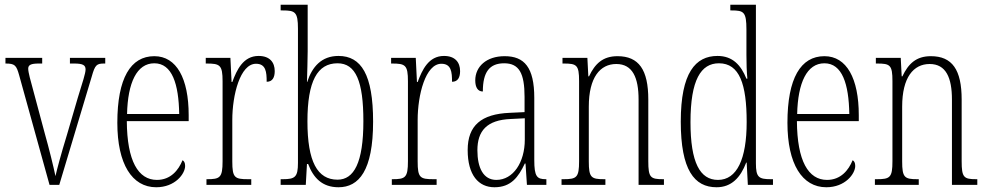

<svg xmlns="http://www.w3.org/2000/svg" viewBox="-20 -780 4167 810"><path d="M61 -462 189 0H230L367 -457C381 -507 388 -512 420 -512H424V-536H275V-512H293C330 -512 341 -505 341 -487C341 -471 329 -435 308 -367L263 -213C236 -125 220 -64 214 -37C206 -76 186 -157 170 -213L118 -407C110 -436 99 -475 99 -490C99 -506 110 -512 144 -512H158V-536H3V-512C43 -512 49 -505 61 -462Z M639 10C719 10 761 -47 761 -80C761 -94 756 -101 750 -104C733 -62 700 -21 642 -21C563 -21 516 -101 515 -269H776V-294C776 -449 725 -543 631 -543C531 -543 475 -450 475 -262C475 -88 537 10 639 10ZM736 -299H516C519 -431 557 -513 631 -513C706 -513 734 -426 736 -299Z M851 0H1040V-24H1027C970 -24 960 -30 960 -99V-274C960 -379 993 -511 1060 -511C1102 -511 1105 -476 1105 -435C1130 -435 1139 -454 1139 -480C1139 -517 1118 -544 1071 -544C1006 -544 979 -485 960 -434H957L952 -536H848V-512H851C908 -512 919 -506 919 -437V-100C919 -30 908 -24 853 -24H851Z M1408 10C1494 10 1554 -60 1554 -267C1554 -465 1504 -544 1408 -544C1337 -544 1297 -499 1276 -434H1275C1276 -475 1278 -529 1278 -564V-760H1164V-736H1172C1225 -736 1237 -730 1237 -659V-93C1237 -33 1225 -24 1173 -24H1164V0H1270L1275 -88H1280C1302 -30 1339 10 1408 10ZM1404 -22C1319 -22 1277 -98 1277 -268C1277 -438 1319 -513 1404 -513C1481 -513 1513 -437 1513 -269C1513 -93 1473 -22 1404 -22Z M1633 0H1822V-24H1809C1752 -24 1742 -30 1742 -99V-274C1742 -379 1775 -511 1842 -511C1884 -511 1887 -476 1887 -435C1912 -435 1921 -454 1921 -480C1921 -517 1900 -544 1853 -544C1788 -544 1761 -485 1742 -434H1739L1734 -536H1630V-512H1633C1690 -512 1701 -506 1701 -437V-100C1701 -30 1690 -24 1635 -24H1633Z M2066 10C2136 10 2167 -33 2194 -90H2197L2203 0H2285V-24H2283C2245 -24 2234 -35 2234 -105V-367C2234 -496 2192 -543 2109 -543C2032 -543 1985 -499 1985 -441C1985 -411 1996 -394 2017 -394C2017 -476 2045 -513 2107 -513C2170 -513 2193 -471 2193 -371V-307L2130 -304C2011 -299 1953 -251 1953 -147C1953 -41 1999 10 2066 10ZM2074 -21C2019 -21 1994 -72 1994 -146C1994 -227 2033 -274 2135 -278L2194 -281V-191C2194 -95 2145 -21 2074 -21Z M2349 0H2534V-24H2528C2474 -24 2464 -31 2464 -99V-330C2464 -454 2512 -510 2580 -510C2649 -510 2674 -452 2674 -360V0H2781V-24H2777C2724 -24 2715 -31 2715 -100V-360C2715 -486 2675 -543 2585 -543C2523 -543 2490 -511 2465 -458H2462L2458 -536H2353V-512H2358C2413 -512 2423 -506 2423 -438V-100C2423 -31 2413 -24 2357 -24H2349Z M3003 10C3066 10 3104 -31 3128 -94H3130L3135 0H3241V-24H3232C3181 -24 3169 -32 3169 -91V-760H3061V-736H3066C3118 -736 3129 -730 3129 -655V-548C3129 -513 3130 -479 3133 -448H3129C3106 -505 3071 -544 3007 -544C2914 -544 2852 -473 2852 -267C2852 -63 2909 10 3003 10ZM3009 -21C2933 -21 2893 -94 2893 -265C2893 -443 2937 -513 3013 -513C3100 -513 3130 -425 3130 -265C3130 -109 3089 -21 3009 -21Z M3466 10C3546 10 3588 -47 3588 -80C3588 -94 3583 -101 3577 -104C3560 -62 3527 -21 3469 -21C3390 -21 3343 -101 3342 -269H3603V-294C3603 -449 3552 -543 3458 -543C3358 -543 3302 -450 3302 -262C3302 -88 3364 10 3466 10ZM3563 -299H3343C3346 -431 3384 -513 3458 -513C3533 -513 3561 -426 3563 -299Z M3671 0H3856V-24H3850C3796 -24 3786 -31 3786 -99V-330C3786 -454 3834 -510 3902 -510C3971 -510 3996 -452 3996 -360V0H4103V-24H4099C4046 -24 4037 -31 4037 -100V-360C4037 -486 3997 -543 3907 -543C3845 -543 3812 -511 3787 -458H3784L3780 -536H3675V-512H3680C3735 -512 3745 -506 3745 -438V-100C3745 -31 3735 -24 3679 -24H3671Z"/></svg>

Font: Noto Serif Sinhala ExtraCondensed ExtraLight
Style: Regular
Weight: 200
Width: 2
Designer: Jelle Bosma - Monotype Design Team
Foundry: Monotype Imaging Inc.
Version: Version 2.007